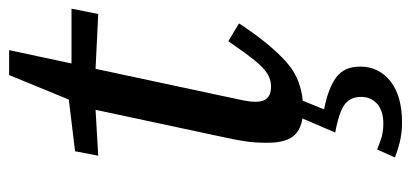

<svg xmlns="http://www.w3.org/2000/svg" viewBox="-266 -422 922 431"><g transform="rotate(-90 195.5 -207.0)"><path d="M166 12Q126 12 108 -6.5Q90 -25 90 -68Q90 -95 93 -116Q96 -137 102 -164L164 -454L61 -448L71 -500L187 -514L242 -648H298L268 -508H391L379 -448L256 -454L194 -164Q188 -137 185 -121.5Q182 -106 182 -94Q182 -60 216 -60Q231 -60 244.5 -68Q258 -76 275 -97Q292 -118 318 -156L358 -132Q313 -63 271 -25.5Q229 12 166 12ZM113 84 149 0H189L165 59Q212 68 236.5 86Q261 104 261 140Q261 182 228 208Q195 234 135 234Q110 234 88 228Q66 222 57 218L75 178Q84 182 99 187Q114 192 133 192Q162 192 177.5 178Q193 164 193 142Q193 119 177 106Q161 93 113 84Z"/></g></svg>

Font: Source Serif 4 Caption
Style: Italic
Weight: 400
Italic angle: -12°
Designer: Frank Grießhammer
Foundry: Adobe Systems Incorporated
Version: Version 4.004;hotconv 1.0.117;makeotfexe 2.5.65602